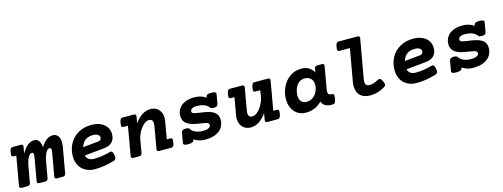

<svg xmlns="http://www.w3.org/2000/svg" viewBox="-17 -1353 5430 2074"><g transform="rotate(-15 2698.0 -315.5)"><path d="M593.3 -359.4Q593.3 -335.4 588.4 -309.1L539.6 -30.8Q536.6 -14.2 528.3 -7.1Q520 0 503.4 0H442.9Q429.2 0 422.9 -4.9Q416.5 -9.8 416.5 -20.5Q416.5 -22.9 417.5 -30.8L462.4 -286.1Q464.8 -301.8 464.8 -310.1Q464.8 -336.4 445.8 -336.4Q422.9 -336.4 403.1 -300.8Q383.3 -265.1 371.6 -196.8L342.3 -30.8Q339.4 -14.2 331.1 -7.1Q322.8 0 306.2 0H245.6Q231.9 0 225.6 -4.9Q219.2 -9.8 219.2 -20.5Q219.2 -22.9 220.2 -30.8L265.1 -286.1Q267.6 -301.8 267.6 -310.1Q267.6 -336.4 248.5 -336.4Q225.6 -336.4 205.8 -300.8Q186 -265.1 174.3 -196.8L145 -30.8Q142.1 -14.2 133.8 -7.1Q125.5 0 108.9 0H48.3Q34.7 0 28.3 -4.9Q22 -9.8 22 -20.5Q22 -22.9 22.9 -30.8L79.1 -351.1H51.3Q38.1 -351.1 32.2 -356.2Q26.4 -361.3 26.4 -375.5Q26.4 -385.7 29.3 -400.9Q32.7 -421.4 37.8 -432.1Q43 -442.9 50 -447Q57.1 -451.2 68.8 -451.2H153.8Q167.5 -451.2 173.8 -446.3Q180.2 -441.4 180.2 -430.7Q180.2 -428.2 179.2 -420.4L167 -350.1Q197.8 -405.3 232.4 -433.6Q267.1 -461.9 303.7 -461.9Q340.8 -461.9 359.6 -436.5Q378.4 -411.1 381.8 -362.8Q408.7 -411.1 443.6 -436.5Q478.5 -461.9 513.7 -461.9Q550.3 -461.9 571.8 -435.8Q593.3 -409.7 593.3 -359.4Z M1075.2 -128.9Q1086.4 -128.9 1092.8 -119.4Q1099.1 -109.9 1104 -85.9Q1106.9 -70.8 1106.9 -59.6Q1106.9 -44.4 1100.6 -36.4Q1094.2 -28.3 1080.1 -23.9Q1027.3 -7.3 971.9 1.7Q916.5 10.7 865.2 10.7Q803.2 10.7 758.3 -14.4Q713.4 -39.6 689.9 -84Q666.5 -128.4 666.5 -185.1Q666.5 -261.2 700.2 -324.2Q733.9 -387.2 797.9 -424.6Q861.8 -461.9 948.2 -461.9Q1004.9 -461.9 1047.9 -442.6Q1090.8 -423.3 1114.5 -388.7Q1138.2 -354 1138.2 -309.6Q1138.2 -253.9 1107.7 -221.4Q1077.1 -189 1015.6 -182.6L794.4 -160.6Q801.8 -130.9 824.7 -115.5Q847.7 -100.1 884.8 -100.1Q969.7 -100.1 1063 -127Q1068.8 -128.9 1075.2 -128.9ZM800.8 -252 971.2 -269Q991.7 -271 1000.5 -280.8Q1009.3 -290.5 1009.3 -304.7Q1009.3 -324.2 991 -337.6Q972.7 -351.1 935.5 -351.1Q830.1 -351.1 800.8 -252Z M1731.9 -329.6Q1731.9 -314.5 1728.5 -293L1694.8 -100.1H1732.4Q1745.1 -100.1 1751 -95Q1756.8 -89.8 1756.8 -75.7Q1756.8 -65.9 1753.9 -49.8Q1750.5 -29.3 1745.6 -18.6Q1740.7 -7.8 1733.6 -3.9Q1726.6 0 1714.8 0H1585.9Q1572.3 0 1565.9 -4.9Q1559.6 -9.8 1559.6 -20.5Q1559.6 -22.9 1560.5 -30.8L1603 -273.9Q1606 -290 1606 -303.2Q1606 -326.7 1595 -338.9Q1584 -351.1 1559.6 -351.1Q1531.2 -351.1 1501 -324Q1470.7 -296.9 1447.5 -253.7Q1424.3 -210.4 1416.5 -165L1393.6 -30.8Q1390.6 -14.2 1382.3 -7.1Q1374 0 1357.4 0H1296.9Q1283.2 0 1276.9 -4.9Q1270.5 -9.8 1270.5 -20.5Q1270.5 -22.9 1271.5 -30.8L1327.6 -351.1H1280.3Q1267.1 -351.1 1261.2 -356.2Q1255.4 -361.3 1255.4 -375.5Q1255.4 -385.7 1258.3 -400.9Q1261.7 -421.4 1266.8 -432.1Q1272 -442.9 1279.1 -447Q1286.1 -451.2 1297.9 -451.2H1417Q1430.7 -451.2 1437 -446.3Q1443.4 -441.4 1443.4 -430.7Q1443.4 -428.2 1442.4 -420.4L1430.2 -349.6Q1472.2 -407.7 1515.6 -434.8Q1559.1 -461.9 1606 -461.9Q1644.5 -461.9 1672.9 -445.3Q1701.2 -428.7 1716.6 -398.7Q1731.9 -368.7 1731.9 -329.6Z M2340.8 -437.5Q2340.8 -433.6 2340.3 -431.2L2322.3 -328.1Q2319.3 -311.5 2307.6 -304.4Q2295.9 -297.4 2272 -297.4Q2245.6 -297.4 2238.3 -307.6Q2214.8 -338.4 2179.9 -351.3Q2145 -364.3 2096.2 -364.3Q2062.5 -364.3 2044.9 -352.1Q2027.3 -339.8 2027.3 -322.3Q2027.3 -311 2035.9 -304.7Q2044.4 -298.3 2062 -294.4Q2072.8 -292 2112.3 -286.1Q2162.1 -279.3 2196.8 -271.7Q2231.4 -264.2 2258.8 -248.5Q2284.2 -233.9 2298.1 -211.2Q2312 -188.5 2312 -153.8Q2312 -110.8 2290.3 -73.7Q2268.6 -36.6 2220.2 -12.9Q2171.9 10.7 2095.7 10.7Q2059.1 10.7 2029.3 1.5Q1999.5 -7.8 1971.2 -26.4L1970.2 -20Q1967.8 -3.9 1952.1 3.4Q1936.5 10.7 1905.3 10.7Q1877.4 10.7 1865 5.1Q1852.5 -0.5 1852.5 -13.7Q1852.5 -17.6 1853 -20L1872.1 -128.9Q1875 -145 1887.7 -152.3Q1900.4 -159.7 1924.3 -159.7Q1954.1 -159.7 1962.4 -146Q1981.9 -115.2 2017.3 -101.1Q2052.7 -86.9 2098.1 -86.9Q2143.1 -86.9 2163.6 -99.6Q2184.1 -112.3 2184.1 -131.3Q2184.1 -153.3 2148.4 -161.6Q2136.2 -164.6 2097.7 -170.4Q2046.9 -178.2 2013.7 -186.3Q1980.5 -194.3 1953.6 -210.4Q1928.2 -225.6 1914.3 -249Q1900.4 -272.5 1900.4 -307.6Q1900.4 -348.6 1922.1 -383.8Q1943.8 -418.9 1988.5 -440.4Q2033.2 -461.9 2097.7 -461.9Q2173.3 -461.9 2226.6 -423.8L2228 -431.2Q2231.4 -447.8 2244.4 -454.8Q2257.3 -461.9 2288.1 -461.9Q2315.9 -461.9 2328.4 -456.3Q2340.8 -450.7 2340.8 -437.5Z M2942.9 -430.7Q2942.9 -428.2 2941.9 -420.4L2885.7 -100.1H2923.3Q2936.5 -100.1 2942.4 -95Q2948.2 -89.8 2948.2 -75.7Q2948.2 -65.9 2945.3 -50.3Q2941.9 -29.8 2936.8 -19Q2931.6 -8.3 2924.6 -4.2Q2917.5 0 2905.8 0H2796.4Q2782.7 0 2776.4 -4.9Q2770 -9.8 2770 -20.5Q2770 -22.9 2771 -30.8L2783.2 -101.6Q2741.2 -43.5 2697.8 -16.4Q2654.3 10.7 2607.4 10.7Q2568.8 10.7 2540.5 -5.9Q2512.2 -22.5 2496.8 -52.5Q2481.4 -82.5 2481.4 -121.6Q2481.4 -140.6 2484.9 -158.2L2518.6 -351.1H2481Q2467.8 -351.1 2461.9 -356.4Q2456.1 -361.8 2456.1 -376Q2456.1 -386.2 2459 -401.4Q2462.4 -421.9 2467.5 -432.6Q2472.7 -443.4 2479.7 -447.3Q2486.8 -451.2 2498.5 -451.2H2627.4Q2641.1 -451.2 2647.5 -446.3Q2653.8 -441.4 2653.8 -430.7Q2653.8 -428.2 2652.8 -420.4L2610.4 -177.2Q2607.4 -162.1 2607.4 -148.9Q2607.4 -125 2618.4 -112.5Q2629.4 -100.1 2653.8 -100.1Q2682.1 -100.1 2712.6 -127.2Q2743.2 -154.3 2766.4 -197.8Q2789.6 -241.2 2796.9 -286.1L2807.6 -351.1H2755.4Q2742.2 -351.1 2736.3 -356.4Q2730.5 -361.8 2730.5 -376Q2730.5 -386.2 2733.4 -401.4Q2736.8 -421.9 2741.9 -432.6Q2747.1 -443.4 2754.2 -447.3Q2761.2 -451.2 2772.9 -451.2H2916.5Q2930.2 -451.2 2936.5 -446.3Q2942.9 -441.4 2942.9 -430.7Z M3566.4 -84Q3566.4 -72.8 3563.5 -55.2Q3558.1 -22.5 3549.3 -11.2Q3540.5 0 3522.9 0H3511.2Q3470.2 0 3441.9 -15.9Q3413.6 -31.7 3402.3 -64.9Q3329.6 10.7 3224.6 10.7Q3171.9 10.7 3132.3 -14.2Q3092.8 -39.1 3071.3 -83.5Q3049.8 -127.9 3049.8 -185.5Q3049.8 -251 3078.1 -314.7Q3106.4 -378.4 3162.6 -420.2Q3218.8 -461.9 3297.9 -461.9Q3342.3 -461.9 3378.2 -440.2Q3414.1 -418.5 3432.1 -381.8L3438.5 -420.4Q3440.9 -437 3449.5 -444.1Q3458 -451.2 3474.6 -451.2H3520.5Q3534.2 -451.2 3540.5 -446.3Q3546.9 -441.4 3546.9 -430.7Q3546.9 -428.2 3545.9 -420.4L3502 -170.9Q3500 -160.6 3500 -150.4Q3500 -109.9 3540 -109.9H3542.5Q3555.2 -109.9 3560.8 -104.5Q3566.4 -99.1 3566.4 -84ZM3396 -254.9Q3396 -299.8 3370.1 -325.2Q3344.2 -350.6 3303.2 -350.6Q3261.7 -350.6 3233.9 -325.7Q3206.1 -300.8 3192.9 -263.9Q3179.7 -227.1 3179.7 -190.9Q3179.7 -149.4 3200.4 -125Q3221.2 -100.6 3259.3 -100.6Q3300.8 -100.6 3332 -123.5Q3363.3 -146.5 3379.6 -182.4Q3396 -218.3 3396 -254.9Z M3995.6 -620.1Q3995.6 -617.7 3994.6 -609.9L3918 -176.3Q3915.5 -160.6 3915.5 -150.4Q3915.5 -124.5 3927.5 -112.3Q3939.5 -100.1 3962.9 -100.1Q3986.8 -100.1 4009 -106.9Q4031.2 -113.8 4062 -130.4Q4071.8 -135.7 4079.6 -135.7Q4090.3 -135.7 4098.6 -127Q4106.9 -118.2 4115.2 -99.6Q4125.5 -76.7 4125.5 -65.4Q4125.5 -47.9 4105.5 -36.1Q4059.6 -10.3 4022.5 0.2Q3985.4 10.7 3942.4 10.7Q3871.1 10.7 3831.8 -26.9Q3792.5 -64.5 3792.5 -132.8Q3792.5 -154.8 3796.9 -179.7L3860.4 -540.5H3746.6Q3733.4 -540.5 3727.5 -545.7Q3721.7 -550.8 3721.7 -564.9Q3721.7 -575.2 3724.6 -590.3Q3728 -610.8 3733.2 -621.6Q3738.3 -632.3 3745.4 -636.5Q3752.4 -640.6 3764.2 -640.6H3969.2Q3982.9 -640.6 3989.3 -635.7Q3995.6 -630.9 3995.6 -620.1Z M4672.9 -128.9Q4684.1 -128.9 4690.4 -119.4Q4696.8 -109.9 4701.7 -85.9Q4704.6 -70.8 4704.6 -59.6Q4704.6 -44.4 4698.2 -36.4Q4691.9 -28.3 4677.7 -23.9Q4625 -7.3 4569.6 1.7Q4514.2 10.7 4462.9 10.7Q4400.9 10.7 4356 -14.4Q4311 -39.6 4287.6 -84Q4264.2 -128.4 4264.2 -185.1Q4264.2 -261.2 4297.9 -324.2Q4331.5 -387.2 4395.5 -424.6Q4459.5 -461.9 4545.9 -461.9Q4602.5 -461.9 4645.5 -442.6Q4688.5 -423.3 4712.2 -388.7Q4735.8 -354 4735.8 -309.6Q4735.8 -253.9 4705.3 -221.4Q4674.8 -189 4613.3 -182.6L4392.1 -160.6Q4399.4 -130.9 4422.4 -115.5Q4445.3 -100.1 4482.4 -100.1Q4567.4 -100.1 4660.6 -127Q4666.5 -128.9 4672.9 -128.9ZM4398.4 -252 4568.8 -269Q4589.4 -271 4598.1 -280.8Q4606.9 -290.5 4606.9 -304.7Q4606.9 -324.2 4588.6 -337.6Q4570.3 -351.1 4533.2 -351.1Q4427.7 -351.1 4398.4 -252Z M5338.9 -437.5Q5338.9 -433.6 5338.4 -431.2L5320.3 -328.1Q5317.4 -311.5 5305.7 -304.4Q5293.9 -297.4 5270 -297.4Q5243.7 -297.4 5236.3 -307.6Q5212.9 -338.4 5178 -351.3Q5143.1 -364.3 5094.2 -364.3Q5060.5 -364.3 5043 -352.1Q5025.4 -339.8 5025.4 -322.3Q5025.4 -311 5033.9 -304.7Q5042.5 -298.3 5060.1 -294.4Q5070.8 -292 5110.4 -286.1Q5160.2 -279.3 5194.8 -271.7Q5229.5 -264.2 5256.8 -248.5Q5282.2 -233.9 5296.1 -211.2Q5310.1 -188.5 5310.1 -153.8Q5310.1 -110.8 5288.3 -73.7Q5266.6 -36.6 5218.3 -12.9Q5169.9 10.7 5093.8 10.7Q5057.1 10.7 5027.3 1.5Q4997.6 -7.8 4969.2 -26.4L4968.3 -20Q4965.8 -3.9 4950.2 3.4Q4934.6 10.7 4903.3 10.7Q4875.5 10.7 4863 5.1Q4850.6 -0.5 4850.6 -13.7Q4850.6 -17.6 4851.1 -20L4870.1 -128.9Q4873 -145 4885.7 -152.3Q4898.4 -159.7 4922.4 -159.7Q4952.1 -159.7 4960.4 -146Q4980 -115.2 5015.4 -101.1Q5050.8 -86.9 5096.2 -86.9Q5141.1 -86.9 5161.6 -99.6Q5182.1 -112.3 5182.1 -131.3Q5182.1 -153.3 5146.5 -161.6Q5134.3 -164.6 5095.7 -170.4Q5044.9 -178.2 5011.7 -186.3Q4978.5 -194.3 4951.7 -210.4Q4926.3 -225.6 4912.4 -249Q4898.4 -272.5 4898.4 -307.6Q4898.4 -348.6 4920.2 -383.8Q4941.9 -418.9 4986.6 -440.4Q5031.2 -461.9 5095.7 -461.9Q5171.4 -461.9 5224.6 -423.8L5226.1 -431.2Q5229.5 -447.8 5242.4 -454.8Q5255.4 -461.9 5286.1 -461.9Q5314 -461.9 5326.4 -456.3Q5338.9 -450.7 5338.9 -437.5Z"/></g></svg>

Font: Courier Prime
Style: Bold Italic
Weight: 700
Italic angle: -10°
Designer: Alan Dague-Greene
Foundry: Quote-Unquote Apps
Version: Version 3.018